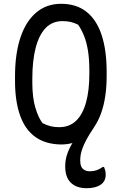

<svg xmlns="http://www.w3.org/2000/svg" viewBox="-20 -740 640 1010"><path d="M301 -720Q382 -720 435 -678Q488 -636 514.5 -556Q541 -476 541 -363V-339Q541 -227 512.5 -146.5Q484 -66 430.5 -23Q377 20 301 20Q220 19 166 -19.5Q112 -58 85.5 -133Q59 -208 59 -314V-338Q59 -457 87.5 -542.5Q116 -628 170.5 -674Q225 -720 301 -720ZM150 -307Q150 -227 166 -173.5Q182 -120 204 -92Q226 -81 246.5 -76Q267 -71 291 -71Q345 -71 380 -104.5Q415 -138 432.5 -201Q450 -264 450 -351V-370Q450 -430 442.5 -475Q435 -520 421.5 -553Q408 -586 391 -610Q371 -620 352 -624.5Q333 -629 309 -629Q255 -629 220 -592.5Q185 -556 167.5 -488Q150 -420 150 -325ZM442 -72Q450 -78 461 -84Q472 -90 486 -95Q484 -90 480 -81Q476 -72 468 -60Q451 -35 435.5 -7Q420 21 411 48.5Q402 76 402 104Q402 135 415.5 148Q429 161 453 161Q472 161 488 155.5Q504 150 521 138H527Q530 145 532 151.5Q534 158 535 164Q536 170 536 179Q536 214 509 232Q482 250 436 250Q382 250 352.5 221Q323 192 323 135Q323 100 334 69Q345 38 362.5 10Q380 -18 401 -38.5Q422 -59 442 -72Z"/></svg>

Font: Recursive Monospace Casual
Style: Regular
Weight: 400
Version: Version 1.047